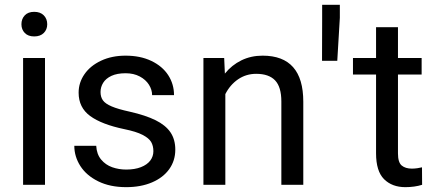

<svg xmlns="http://www.w3.org/2000/svg" viewBox="-20 -770 1813 800"><path d="M176.8 -668.9Q176.8 -647 162.4 -632.6Q147.9 -618.2 122.6 -618.2Q97.2 -618.2 83.3 -632.6Q69.3 -647 69.3 -668.9Q69.3 -691.4 83.3 -706.1Q97.2 -720.7 122.6 -720.7Q147.9 -720.7 162.4 -706.1Q176.8 -691.4 176.8 -668.9ZM76.2 0V-528.3H167.5V0Z M307.6 -383.8Q307.6 -425.8 332 -460.9Q356.4 -496.1 401.1 -517.1Q445.8 -538.1 503.4 -538.1Q564.9 -538.1 610.8 -516.1Q656.7 -494.1 680.9 -456.8Q705.1 -419.4 705.1 -373.5H613.8Q613.8 -396 600.6 -417Q587.4 -438 562.3 -451.4Q537.1 -464.8 503.4 -464.8Q467.8 -464.8 444.3 -453.9Q420.9 -442.9 409.9 -425Q398.9 -407.2 398.9 -386.7Q398.9 -365.7 408.9 -351.8Q418.9 -337.9 445.1 -326.7Q471.2 -315.4 520.5 -304.7Q586.9 -289.6 628.4 -269Q669.9 -248.5 690.2 -218.8Q710.4 -189 710.4 -146.5Q710.4 -100.6 685.1 -65.2Q659.7 -29.8 613.3 -10Q566.9 9.8 505.9 9.8Q438.5 9.8 389.4 -14.4Q340.3 -38.6 314.9 -78.1Q289.6 -117.7 289.6 -162.6H380.9Q382.8 -127.4 401.4 -105.2Q419.9 -83 447.5 -73.2Q475.1 -63.5 505.9 -63.5Q541.5 -63.5 567.1 -73.5Q592.8 -83.5 606 -100.8Q619.1 -118.2 619.1 -140.1Q619.1 -162.1 609.9 -178.2Q600.6 -194.3 574.2 -208Q547.9 -221.7 498 -231.9Q403.8 -251.5 355.7 -286.6Q307.6 -321.8 307.6 -383.8Z M1243.7 -346.2V0H1152.3V-347.2Q1152.3 -407.7 1126.2 -435.1Q1100.1 -462.4 1047.4 -462.4Q1005.4 -462.4 971.9 -439.5Q938.5 -416.5 918.9 -377.9V0H827.6V-528.3H914.1L917 -463.4Q945.8 -499 985.8 -518.6Q1025.9 -538.1 1074.2 -538.1Q1243.7 -538.1 1243.7 -346.2Z M1385.3 -516.6H1321.8L1322.3 -688V-750H1396V-695.8Z M1738.8 0Q1707.5 9.8 1668.9 9.8Q1613.8 9.8 1580.3 -23.4Q1546.9 -56.6 1546.9 -131.3V-459.5H1450.7V-528.3H1546.9V-656.7H1638.2V-528.3H1736.8V-459.5H1638.2V-130.9Q1638.2 -93.3 1653.8 -80.3Q1669.4 -67.4 1696.3 -67.4Q1706.5 -67.4 1718.8 -69.1Q1731 -70.8 1738.3 -72.8Z"/></svg>

Font: Heebo
Style: Regular
Weight: 400
Designer: Oded Ezer
Foundry: Meir Sadan
Version: Version 2.001; ttfautohint (v1.5.14-ce02) -l 8 -r 50 -G 200 